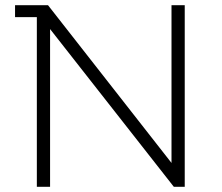

<svg xmlns="http://www.w3.org/2000/svg" viewBox="-20 -720 854 740"><path d="M641 -700H692V0H650L173 -608V0H122V-654H38V-700H165L641 -92Z"/></svg>

Font: mBank Light
Style: Regular
Weight: 300
Designer: Julieta Ulanovsky
Foundry: Julieta Ulanovsky
Version: Version 7.200;PS 007.200;hotconv 1.0.88;makeotf.lib2.5.64775